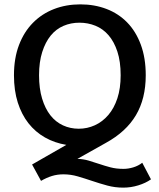

<svg xmlns="http://www.w3.org/2000/svg" viewBox="-20 -660 729 880"><path d="M348 -640Q413 -640 468 -619Q523 -598 563 -557Q603 -516 625.5 -455Q648 -394 648 -315Q648 -208 603 -132Q558 -56 465 -5L335 68Q362 69 386 76Q410 83 435 91.5Q460 100 486.5 107Q513 114 546 114Q568 114 591 107Q614 100 632 86L672 162Q648 179 614 189.5Q580 200 545 200Q507 200 472 190.5Q437 181 403 169.5Q369 158 336.5 148.5Q304 139 271 139Q243 139 218.5 146.5Q194 154 168 169L127 94L284 4Q230 -5 186 -30Q142 -55 110.5 -95Q79 -135 61.5 -190Q44 -245 44 -315Q44 -393 67 -453.5Q90 -514 131 -555.5Q172 -597 227.5 -618.5Q283 -640 348 -640ZM159 -315Q159 -254 173 -208Q187 -162 211 -131.5Q235 -101 268.5 -85.5Q302 -70 341 -70Q380 -70 415 -86Q450 -102 476.5 -133Q503 -164 518 -209.5Q533 -255 533 -315Q533 -378 518 -423.5Q503 -469 477.5 -498.5Q452 -528 417.5 -542Q383 -556 344 -556Q305 -556 271 -541.5Q237 -527 212.5 -497Q188 -467 173.5 -421.5Q159 -376 159 -315Z"/></svg>

Font: Mukta Mahee Medium
Style: Regular
Weight: 500
Designer: Shuchita Grover, Noopur Datye, Girish Dalvi, Yashodeep Gholap
Foundry: Ek Type
Version: Version 2.538;PS 1.000;hotconv 16.6.51;makeotf.lib2.5.65220;